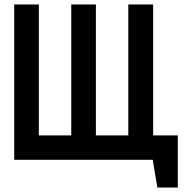

<svg xmlns="http://www.w3.org/2000/svg" viewBox="-20 -720 844 865"><path d="M656 -110V0H668L689 125H781V-110ZM558 -700V-110H412V-700H301V-110H155V-700H44V0H670V-700Z"/></svg>

Font: Advent Pro Expanded
Style: Bold
Weight: 700
Width: 7
Designer: VivaRado, Andreas Kalpakidis
Foundry: VivaRado, Andreas Kalpakidis
Version: Version 3.000